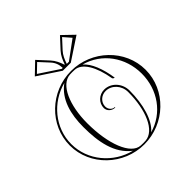

<svg xmlns="http://www.w3.org/2000/svg" viewBox="-209 -961 1128 1128"><g transform="rotate(-45 355.0 -397.5)"><path d="M353.9 -658C345.3 -684.2 333.3 -711.7 313.8 -732.8L251.9 -800L181.7 -732.5L321.9 -640H388.1L528.3 -732.5L458.1 -800L396.2 -732.8C376.7 -711.7 364.7 -684.2 356.1 -658ZM384.5 -652H366.8L367.5 -654.2C375.9 -679.7 387.4 -705.6 405 -724.7L458.6 -782.9L499.2 -736.3ZM325.5 -652 200.8 -734.3 251.4 -782.9 305 -724.7C323.9 -704.2 332.7 -680.1 333.2 -652ZM506.6 -396.1 508.8 -395.9C496.3 -480.2 469.5 -549.8 429.5 -583.8C555.9 -549.6 638 -435 638 -300C638 -166.2 557.6 -52.4 432.6 -17C487.6 -61.9 517 -165.7 517 -280C517 -340.7 471.3 -390 415 -390C371.9 -390 337 -356.4 337 -315C337 -289.6 359.4 -269 387 -269V-273C366 -273 349 -291.8 349 -315C349 -349.8 378.6 -378 415 -378C464.7 -378 505 -334.1 505 -280C505 -130.7 453.8 -11.1 375 -5.6C368.4 -5.2 361.7 -5 355 -5C348.3 -5 341.6 -5.2 335 -5.6C256.7 -9.7 205 -147.7 205 -320C205 -469.3 256.2 -588.9 335 -594.4C341.6 -594.8 348.3 -595 355 -595C361.7 -595 368.4 -594.8 375 -594.4C433 -591.3 476.5 -514.7 495.1 -405C495.8 -400.5 501.1 -397.1 506.6 -396.1ZM40 -300C40 -131.6 183.9 5 355 5C526.1 5 670 -131.6 670 -300C670 -468.4 526.1 -605 355 -605C183.9 -605 40 -468.4 40 -300ZM277.4 -583C198.2 -525.5 173 -427.7 173 -320C173 -196.6 193.4 -82.7 280.5 -16.2C150.6 -48.6 52 -163.8 52 -300C52 -435.1 149 -549.5 277.4 -583Z"/></g></svg>

Font: SortefaxS01
Style: Medium
Weight: 500
Designer: gluk
Foundry: gluk
Version: Version 0.261